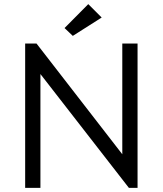

<svg xmlns="http://www.w3.org/2000/svg" viewBox="-20 -911 789 931"><path d="M102 -700H157L573 -163V-700H647V0H605L176 -552V0H102ZM473 -826 333 -737 293 -775 408 -891Z"/></svg>

Font: Tilda Sans
Style: Regular
Weight: 400
Designer: ParaType Ltd
Foundry: ParaType Ltd
Version: Version 1.009